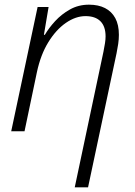

<svg xmlns="http://www.w3.org/2000/svg" viewBox="-20 -562 579 822"><path d="M423 -341Q427 -361 429.5 -377Q432 -393 432 -406Q432 -449 410 -471Q388 -493 346 -493Q304 -493 262 -464Q220 -435 187 -381.5Q154 -328 138 -253L85 0H28L141 -532H188L168 -413H172Q189 -442 216 -471.5Q243 -501 279.5 -521.5Q316 -542 361 -542Q401 -542 429.5 -527.5Q458 -513 473.5 -484.5Q489 -456 489 -413Q489 -394 486 -373.5Q483 -353 479 -334L357 240H300Z"/></svg>

Font: Noto Sans Display Light
Style: Italic
Weight: 300
Italic angle: -12°
Designer: Monotype Design Team
Foundry: Monotype Imaging Inc.
Version: Version 2.003